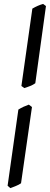

<svg xmlns="http://www.w3.org/2000/svg" viewBox="-20 -801 256 985"><path d="M87.9 139.2Q83.5 142.6 76.4 146.2Q69.3 149.9 61.5 153.1Q53.7 156.2 46.1 159.2Q38.6 162.1 33.2 164.1L19 151.9L74.2 -238.8Q87.4 -247.1 100.6 -253.2Q113.8 -259.3 127.9 -264.2L144 -252ZM161.1 -374Q156.2 -370.1 149.2 -366.5Q142.1 -362.8 134.3 -359.6Q126.5 -356.4 118.7 -353.8Q110.8 -351.1 105 -349.1L89.8 -359.9L146 -756.8Q160.2 -765.1 173.6 -771Q187 -776.9 201.2 -780.8L215.8 -770Z"/></svg>

Font: Gentium Basic
Style: Italic
Weight: 400
Italic angle: -8°
Designer: J. Victor Gaultney and Annie Olsen
Foundry: SIL International
Version: Version 1.102; 2013; Maintenance release